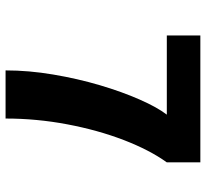

<svg xmlns="http://www.w3.org/2000/svg" viewBox="-45 -695 740 690"><g transform="rotate(90 325.0 -350.0)"><path d="M233 0Q233 -83.5 247.8 -171Q262.5 -258.5 286.2 -338.8Q310 -419 337.8 -482Q365.5 -545 392 -579.5H107.5V-700H563.5V-579.5Q519 -517.5 483.2 -424.5Q447.5 -331.5 426.8 -221.8Q406 -112 406 0Z"/></g></svg>

Font: Trispace
Style: Bold
Weight: 700
Designer: Tyler Finck
Foundry: Etcetera Type Company
Version: Version 1.210; ttfautohint (v1.8.3)